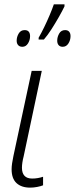

<svg xmlns="http://www.w3.org/2000/svg" viewBox="-20 -858 346 888"><path d="M119.6 9.8Q79.1 9.8 56.4 -11.2Q33.7 -32.2 33.7 -75.2Q33.7 -87.4 35.9 -102.5Q38.1 -117.7 42 -136.2L126.5 -530.3H173.3L89.4 -134.8Q85.4 -119.6 83.5 -106.4Q81.5 -93.3 81.5 -82Q81.5 -57.6 93.3 -44.9Q105 -32.2 128.9 -32.2Q142.1 -32.2 154.8 -34.4Q167.5 -36.6 179.2 -40.5V-1Q168.5 3.4 151.9 6.6Q135.3 9.8 119.6 9.8ZM158.7 -675.3V-683.6Q170.9 -704.6 184.3 -732.2Q197.8 -759.8 209.7 -788.1Q221.7 -816.4 229 -837.9H278.3V-828.6Q268.6 -808.1 252.2 -779.3Q235.8 -750.5 217.8 -722.4Q199.7 -694.3 183.1 -675.3ZM83.5 -641.6Q70.8 -641.6 64 -649.2Q57.1 -656.7 57.1 -669.9Q57.1 -687 66.4 -702.9Q75.7 -718.8 94.2 -718.8Q106.9 -718.8 113 -711.4Q119.1 -704.1 119.1 -690.9Q119.1 -672.4 109.4 -657Q99.6 -641.6 83.5 -641.6ZM270 -641.6Q257.8 -641.6 251.2 -649.2Q244.6 -656.7 244.6 -669.9Q244.6 -687 253.7 -702.9Q262.7 -718.8 281.2 -718.8Q293.5 -718.8 299.8 -711.4Q306.2 -704.1 306.2 -690.9Q306.2 -672.4 296.4 -657Q286.6 -641.6 270 -641.6Z"/></svg>

Font: Open Sans SemiCondensed Light
Style: Italic
Weight: 300
Width: 4
Italic angle: -12°
Designer: Monotype Design Team
Foundry: Monotype Imaging Inc.
Version: Version 3.000